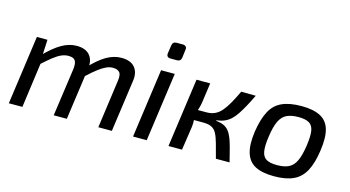

<svg xmlns="http://www.w3.org/2000/svg" viewBox="-78 -999 2394 1314"><g transform="rotate(15 1118.5 -342.0)"><path d="M177 -488 171 -364 178 -350 130 0H34L102 -488ZM382 -500Q447 -500 476.5 -463.5Q506 -427 496 -365L445 0H352L400 -340Q405 -381 393.5 -400Q382 -419 345 -419Q320 -419 295 -408Q270 -397 240 -373.5Q210 -350 166 -310L160 -374Q223 -439 276 -469.5Q329 -500 382 -500ZM700 -500Q765 -500 795 -463.5Q825 -427 815 -365L764 0H668L715 -340Q722 -385 707.5 -402Q693 -419 660 -419Q637 -419 613.5 -408.5Q590 -398 559.5 -375Q529 -352 485 -311L480 -374Q542 -440 594 -470Q646 -500 700 -500Z M1079 -488 1011 0H914L982 -488ZM1080 -697Q1095 -697 1102.5 -688.5Q1110 -680 1107 -666L1100 -609Q1096 -582 1069 -582H1025Q992 -582 997 -614L1005 -669Q1009 -697 1036 -697Z M1653 -487Q1631 -441 1611.5 -405.5Q1592 -370 1574 -343Q1556 -316 1536.5 -298Q1517 -280 1493 -269.5Q1469 -259 1437 -255L1435 -251Q1468 -248 1490 -238Q1512 -228 1527 -209Q1542 -190 1553 -161.5Q1564 -133 1574.5 -92.5Q1585 -52 1598 0H1501Q1485 -60 1473.5 -102Q1462 -144 1448.5 -169.5Q1435 -195 1412.5 -206Q1390 -217 1353 -217L1356 -290Q1391 -290 1417 -302.5Q1443 -315 1464 -340Q1485 -365 1505.5 -401.5Q1526 -438 1550 -488ZM1330 -488 1310 -345Q1306 -322 1299 -299.5Q1292 -277 1283 -253Q1286 -234 1287.5 -213.5Q1289 -193 1286 -168L1261 0H1165L1233 -488ZM1391 -290 1382 -217H1265L1275 -290Z M1975 -500Q2058 -500 2108 -474.5Q2158 -449 2175 -392Q2192 -335 2178 -239Q2165 -147 2135 -91.5Q2105 -36 2052 -11.5Q1999 13 1915 13Q1832 13 1782.5 -12.5Q1733 -38 1715 -95.5Q1697 -153 1710 -247Q1724 -339 1753.5 -395Q1783 -451 1837 -475.5Q1891 -500 1975 -500ZM1974 -422Q1924 -422 1891.5 -406.5Q1859 -391 1840 -351.5Q1821 -312 1811 -239Q1801 -172 1807.5 -134Q1814 -96 1840 -81Q1866 -66 1916 -66Q1967 -66 1999 -82Q2031 -98 2049.5 -138Q2068 -178 2078 -247Q2088 -316 2082 -353.5Q2076 -391 2050 -406.5Q2024 -422 1974 -422Z"/></g></svg>

Font: Exo 2 Medium
Style: Italic
Weight: 500
Italic angle: -8°
Designer: Natanael Gama
Foundry: Natanael Gama
Version: Version 2.010